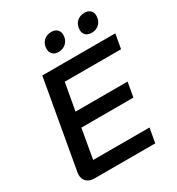

<svg xmlns="http://www.w3.org/2000/svg" viewBox="-209 -1034 1077 1166"><g transform="rotate(-30 330.0 -451.0)"><path d="M37 -67Q37 -73 39 -85L148 -700H660L642 -599H247L213 -409H578L560 -307H195L159 -101H554L536 0H110Q76 0 56.5 -18Q37 -36 37 -67ZM251 -825Q251 -860 272 -881Q293 -902 328 -902Q352 -902 367 -888Q382 -874 382 -851Q382 -817 360.5 -795.5Q339 -774 305 -774Q280 -774 265.5 -788Q251 -802 251 -825ZM483 -825Q483 -860 504.5 -881Q526 -902 560 -902Q585 -902 599.5 -888Q614 -874 614 -851Q614 -817 593 -795.5Q572 -774 537 -774Q513 -774 498 -788Q483 -802 483 -825Z"/></g></svg>

Font: Bai Jamjuree SemiBold
Style: Italic
Weight: 600
Italic angle: -10°
Version: Version 1.000; ttfautohint (v1.6)